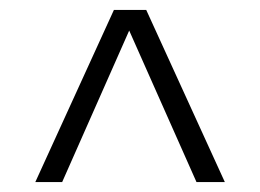

<svg xmlns="http://www.w3.org/2000/svg" viewBox="-20 -730 523 386"><path d="M105 -364H51L209 -710H250L247 -685ZM375 -364 232 -686 231 -710H274L432 -364Z"/></svg>

Font: Roboto Serif 72pt
Style: Regular
Weight: 400
Designer: Greg Gazdowicz
Foundry: Commercial Type
Version: Version 1.008